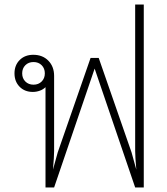

<svg xmlns="http://www.w3.org/2000/svg" viewBox="-20 -828 739 848"><path d="M615 -808V0H577L398 -525L219 0H181V-443Q171 -433 156 -427.5Q141 -422 125 -422Q89 -422 66.5 -445Q44 -468 44 -504Q44 -540 67 -563Q90 -586 127 -586Q168 -586 193.5 -560Q219 -534 219 -493V-161Q219 -136 214 -79L235 -155L380 -572H416L561 -155L582 -79Q577 -136 577 -161V-808ZM178 -504Q178 -526 164 -540Q150 -554 128 -554Q106 -554 92 -540Q78 -526 78 -504Q78 -482 92 -468Q106 -454 128 -454Q150 -454 164 -468Q178 -482 178 -504Z"/></svg>

Font: Sarabun Thin
Style: Regular
Weight: 250
Designer: Suppakit Chalermlarp | Katatrad Co.,Ltd.
Foundry: Cadson Demak Co.,Ltd.
Version: Version 1.000; ttfautohint (v1.6)